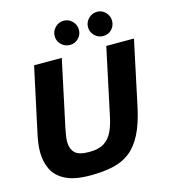

<svg xmlns="http://www.w3.org/2000/svg" viewBox="-126 -967 954 1079"><g transform="rotate(-15 350.5 -427.5)"><path d="M266 12Q176 12 123.5 -14Q71 -40 48.5 -85Q26 -130 26 -187Q26 -212 29.5 -238Q33 -264 39 -292L120 -668H281L198 -279Q194 -258 191 -239.5Q188 -221 188 -204Q188 -164 210.5 -140.5Q233 -117 294 -117Q349 -117 380.5 -137Q412 -157 429.5 -193.5Q447 -230 457 -279L540 -668H701L621 -292Q601 -198 570.5 -138.5Q540 -79 497.5 -46Q455 -13 397.5 -0.5Q340 12 266 12ZM345 -726Q316 -726 295 -746.5Q274 -767 274 -796Q274 -825 295 -846Q316 -867 345 -867Q374 -867 394.5 -846Q415 -825 415 -796Q415 -767 394.5 -746.5Q374 -726 345 -726ZM539 -726Q510 -726 489 -746.5Q468 -767 468 -796Q468 -825 489 -846Q510 -867 539 -867Q568 -867 588 -846Q608 -825 608 -796Q608 -767 588 -746.5Q568 -726 539 -726Z"/></g></svg>

Font: Atkinson Hyperlegible
Style: Bold Italic
Weight: 700
Italic angle: -12°
Designer: Elliott Scott, Megan Eiswerth, Linus Boman, Theodore Petrosky
Foundry: Braille Institute
Version: Version 1.006; ttfautohint (v1.8.3)